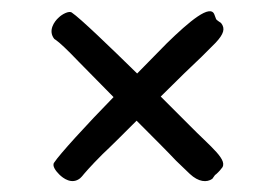

<svg xmlns="http://www.w3.org/2000/svg" viewBox="-20 -478 500 350"><path d="M383 -170C399 -185 364 -210 325 -250L273 -302C303 -332 332 -360 348 -375L373 -400C388 -416 391 -426 383 -436C383 -436 374 -442 374 -443L371 -451C364 -472 325 -439 284 -399L230 -344C180 -393 126 -445 111 -455C106 -459 93 -452 87 -446C79 -439 67 -422 79 -407L82 -405C89 -400 101 -389 123 -366L187 -301C138 -251 88 -196 79 -182C74 -176 82 -166 88 -160C95 -153 111 -141 126 -153L129 -156C134 -162 144 -174 167 -197C182 -211 205 -234 229 -258C259 -228 286 -201 301 -185L326 -161C342 -146 357 -145 367 -152L372 -159C373 -159 382 -168 383 -170Z"/></svg>

Font: Oregano
Style: Regular
Weight: 400
Designer: Astigmatic (AOETI)
Foundry: Astigmatic (AOETI)
Version: Version 1.000